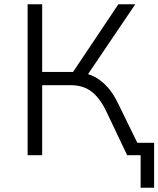

<svg xmlns="http://www.w3.org/2000/svg" viewBox="-20 -725 740 897"><path d="M637 152V0H594V-58H700V152ZM109 0V-705H177V-389H334L310 -372L533 -705H612L380 -362L354 -386Q394 -382 426 -364Q458 -346 484.5 -315.5Q511 -285 531 -243L650 0H574L475 -208Q445 -269 406.5 -298Q368 -327 310 -327H177V0Z"/></svg>

Font: Nunito Sans 8pt Light
Style: Regular
Weight: 300
Version: Version 3.101;gftools[0.9.27]